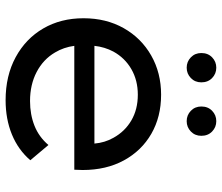

<svg xmlns="http://www.w3.org/2000/svg" viewBox="-72 -694 773 668"><g transform="rotate(90 314.0 -360.5)"><path d="M329 6Q244 6 179.5 -29Q115 -64 79.5 -125Q44 -186 44 -265Q44 -344 78.5 -405Q113 -466 173.5 -500.5Q234 -535 310 -535Q387 -535 446 -501Q505 -467 538.5 -405.5Q572 -344 572 -262Q572 -256 571.5 -248Q571 -240 571 -233H140Q145 -196 163 -166Q187 -125 231 -102Q275 -79 332 -79Q379 -79 418 -94.5Q457 -110 485 -143L538 -80Q502 -38 448.5 -16Q395 6 329 6ZM480 -303Q477 -339 460 -369Q438 -409 399.5 -431.5Q361 -454 310 -454Q260 -454 221 -431.5Q182 -409 160 -369Q144 -339 140 -303ZM402 -624Q381 -624 366 -638.5Q351 -653 351 -675Q351 -698 366 -712.5Q381 -727 402 -727Q423 -727 438 -712.5Q453 -698 453 -675Q453 -653 438 -638.5Q423 -624 402 -624ZM216 -624Q195 -624 180 -638.5Q165 -653 165 -675Q165 -698 180 -712.5Q195 -727 216 -727Q237 -727 252 -712.5Q267 -698 267 -675Q267 -653 252 -638.5Q237 -624 216 -624Z"/></g></svg>

Font: Montserrat Z Med
Style: Regular
Weight: 500
Designer: Julieta Ulanovsky
Foundry: Julieta Ulanovsky
Version: Version 8.000